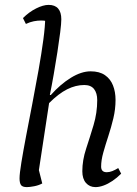

<svg xmlns="http://www.w3.org/2000/svg" viewBox="-20 -754 560 786"><path d="M90 12Q72 12 66 3.5Q60 -5 60 -24Q60 -43 67.5 -89Q75 -135 87 -198Q99 -261 112.5 -330.5Q126 -400 138 -468Q150 -536 157.5 -592Q165 -648 165 -682L181 -663Q175 -667 167 -668.5Q159 -670 148 -670Q134 -670 118.5 -667Q103 -664 86 -656L74 -680Q99 -705 128 -719.5Q157 -734 179 -734Q205 -734 218 -719Q231 -704 231 -675Q231 -658 226.5 -622Q222 -586 215 -541Q208 -496 200 -450Q192 -404 184 -365H188Q227 -409 270 -435.5Q313 -462 351 -462Q387 -462 409.5 -446.5Q432 -431 442.5 -404.5Q453 -378 453 -345Q453 -307 444 -269.5Q435 -232 423.5 -197Q412 -162 403 -130Q394 -98 394 -72Q394 -49 417 -49Q428 -49 439.5 -53.5Q451 -58 464 -66L476 -43Q459 -26 440.5 -13.5Q422 -1 404 5.5Q386 12 371 12Q347 12 332 -5Q317 -22 317 -53Q317 -98 332.5 -145Q348 -192 363 -242Q378 -292 378 -344Q378 -373 365 -389.5Q352 -406 325 -406Q290 -406 255 -388.5Q220 -371 181 -332L135 -30L131 -90L153 -3Q138 5 119.5 8.5Q101 12 90 12Z"/></svg>

Font: Petrona
Style: Italic
Weight: 400
Italic angle: -9°
Designer: Ringo R. Seeber
Foundry: Ringo R. Seeber
Version: Version 2.001; ttfautohint (v1.8.3)